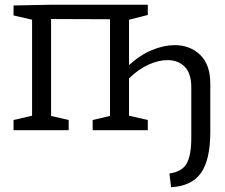

<svg xmlns="http://www.w3.org/2000/svg" viewBox="-20 -548 947 808"><path d="M865 7Q865 124 826 179.5Q787 235 700 240L693 182Q745 175 765 141Q785 107 785 31V-180Q785 -239 757.5 -267Q730 -295 685 -295Q648 -295 606 -276.5Q564 -258 523 -218V-61L602 -43V0H370V-43L443 -60V-467L195 -468V-60L269 -43V0H37V-43L115 -61V-465L37 -483V-525L190 -528H602V-485L523 -465V-274Q570 -317 620 -337.5Q670 -358 715 -358Q780 -358 822.5 -317Q865 -276 865 -196Z"/></svg>

Font: Bitter
Style: Regular
Weight: 400
Designer: Sol Matas, and Bitter project Authors
Foundry: Sol Matas
Version: Version 2.001